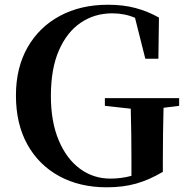

<svg xmlns="http://www.w3.org/2000/svg" viewBox="-20 -779 797 818"><path d="M426.8 -328.1V-360.8H743.2V-328.1L676.8 -319.8Q675.3 -267.6 674.6 -212.6Q673.8 -157.7 673.8 -97.2V-46.9Q616.2 -12.7 560.1 3.2Q503.9 19 435.1 19Q319.3 19 232.2 -28.6Q145 -76.2 96.4 -163.8Q47.9 -251.5 47.9 -372.1Q47.9 -490.2 97.4 -577.1Q147 -664.1 235.4 -711.4Q323.7 -758.8 439.9 -758.8Q505.9 -758.8 558.1 -744.6Q610.4 -730.5 657.2 -704.1L654.8 -528.8H599.1L555.2 -703.1Q511.2 -722.2 458 -722.2Q383.3 -722.2 324.5 -682.6Q265.6 -643.1 231.2 -564.7Q196.8 -486.3 196.8 -370.1Q196.8 -260.7 230 -181.6Q263.2 -102.5 320.3 -60.3Q377.4 -18.1 450.2 -18.1Q496.6 -18.1 540 -29.8V-100.1Q540 -206.5 537.1 -315.9Z"/></svg>

Font: Source Han Serif TW
Style: Bold
Weight: 700
Designer: Ryoko NISHIZUKA Ë•øÂ°öÊ∂ºÂ≠ê (kana & ideographs); Frank Grie√ühammer (Latin, Greek & Cyrillic); Wenlong ZHANG Âº†ÊñáÈæô 
Foundry: Adobe
Version: Version 2.003;hotconv 1.1.1;makeotfexe 2.6.0